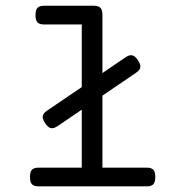

<svg xmlns="http://www.w3.org/2000/svg" viewBox="-20 -661 640 681"><path d="M270 -272 184.6 -213.9Q170.9 -204.6 160.6 -206.5Q150.4 -208.5 140.1 -224.1Q129.9 -239.3 131.6 -249.3Q133.3 -259.3 147 -268.6L270 -352.1V-574.2H136.7Q120.1 -574.2 113 -581.5Q106 -588.9 106 -607.4Q106 -626 113 -633.3Q120.1 -640.6 136.7 -640.6H312.5Q329.1 -640.6 336.2 -633.3Q343.3 -626 343.3 -607.4V-401.9L424.8 -457.5Q438.5 -466.8 448.7 -464.8Q459 -462.9 469.2 -447.3Q479.5 -432.1 477.8 -422.1Q476.1 -412.1 462.4 -402.8L343.3 -321.8V-66.4H500Q516.6 -66.4 523.7 -59.1Q530.8 -51.8 530.8 -33.2Q530.8 -14.6 523.7 -7.3Q516.6 0 500 0H117.2Q100.6 0 93.5 -7.3Q86.4 -14.6 86.4 -33.2Q86.4 -51.8 93.5 -59.1Q100.6 -66.4 117.2 -66.4H270Z"/></svg>

Font: Courier Prime
Style: Regular
Weight: 400
Designer: Alan Dague-Greene
Foundry: Quote-Unquote Apps
Version: Version 1.203